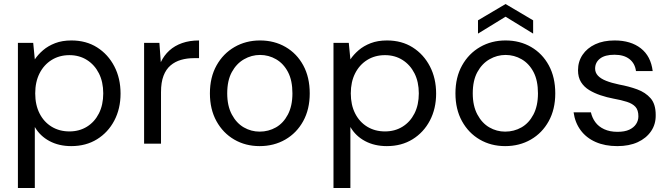

<svg xmlns="http://www.w3.org/2000/svg" viewBox="-20 -714 3329 954"><path d="M69 220V-501H145L153 -419Q169 -443 194 -464.5Q219 -486 254 -499.5Q289 -513 335 -513Q408 -513 462.5 -478.5Q517 -444 548 -384.5Q579 -325 579 -249Q579 -174 548 -115Q517 -56 462 -22Q407 12 334 12Q273 12 226 -13Q179 -38 153 -83V220ZM325 -61Q374 -61 412 -84.5Q450 -108 471.5 -150.5Q493 -193 493 -250Q493 -307 471.5 -349.5Q450 -392 412 -416Q374 -440 325 -440Q275 -440 236.5 -416Q198 -392 176.5 -349.5Q155 -307 155 -250Q155 -193 176.5 -150.5Q198 -108 236.5 -84.5Q275 -61 325 -61Z M696 0V-501H772L779 -405Q795 -439 821.5 -463Q848 -487 885 -500Q922 -513 969 -513V-425H942Q909 -425 879.5 -416.5Q850 -408 827.5 -389Q805 -370 792.5 -337.5Q780 -305 780 -256V0Z M1270 12Q1200 12 1144 -20.5Q1088 -53 1055.5 -112Q1023 -171 1023 -250Q1023 -330 1056 -389Q1089 -448 1145.5 -480.5Q1202 -513 1272 -513Q1343 -513 1399 -480.5Q1455 -448 1487 -389Q1519 -330 1519 -250Q1519 -171 1486.5 -112Q1454 -53 1397.5 -20.5Q1341 12 1270 12ZM1270 -60Q1314 -60 1351 -81Q1388 -102 1410.5 -145Q1433 -188 1433 -250Q1433 -314 1411 -356Q1389 -398 1352 -419.5Q1315 -441 1272 -441Q1230 -441 1192.5 -419.5Q1155 -398 1132 -356Q1109 -314 1109 -250Q1109 -188 1132 -145Q1155 -102 1191.5 -81Q1228 -60 1270 -60Z M1637 220V-501H1713L1721 -419Q1737 -443 1762 -464.5Q1787 -486 1822 -499.5Q1857 -513 1903 -513Q1976 -513 2030.5 -478.5Q2085 -444 2116 -384.5Q2147 -325 2147 -249Q2147 -174 2116 -115Q2085 -56 2030 -22Q1975 12 1902 12Q1841 12 1794 -13Q1747 -38 1721 -83V220ZM1893 -61Q1942 -61 1980 -84.5Q2018 -108 2039.5 -150.5Q2061 -193 2061 -250Q2061 -307 2039.5 -349.5Q2018 -392 1980 -416Q1942 -440 1893 -440Q1843 -440 1804.5 -416Q1766 -392 1744.5 -349.5Q1723 -307 1723 -250Q1723 -193 1744.5 -150.5Q1766 -108 1804.5 -84.5Q1843 -61 1893 -61Z M2490 12Q2420 12 2364 -20.5Q2308 -53 2275.5 -112Q2243 -171 2243 -250Q2243 -330 2276 -389Q2309 -448 2365.5 -480.5Q2422 -513 2492 -513Q2563 -513 2619 -480.5Q2675 -448 2707 -389Q2739 -330 2739 -250Q2739 -171 2706.5 -112Q2674 -53 2617.5 -20.5Q2561 12 2490 12ZM2490 -60Q2534 -60 2571 -81Q2608 -102 2630.5 -145Q2653 -188 2653 -250Q2653 -314 2631 -356Q2609 -398 2572 -419.5Q2535 -441 2492 -441Q2450 -441 2412.5 -419.5Q2375 -398 2352 -356Q2329 -314 2329 -250Q2329 -188 2352 -145Q2375 -102 2411.5 -81Q2448 -60 2490 -60ZM2355 -547V-613L2492 -694L2629 -613V-547L2492 -631Z M3047 12Q2986 12 2939.5 -8.5Q2893 -29 2865 -67Q2837 -105 2830 -156H2916Q2922 -129 2938 -107Q2954 -85 2982 -72Q3010 -59 3048 -59Q3084 -59 3106.5 -69.5Q3129 -80 3140.5 -97.5Q3152 -115 3152 -136Q3152 -167 3137.5 -183Q3123 -199 3095 -208Q3067 -217 3028 -224Q2996 -230 2964.5 -240.5Q2933 -251 2907.5 -266.5Q2882 -282 2867 -306Q2852 -330 2852 -365Q2852 -408 2874.5 -441.5Q2897 -475 2937.5 -494Q2978 -513 3034 -513Q3114 -513 3164 -474Q3214 -435 3223 -361H3140Q3135 -399 3107.5 -420.5Q3080 -442 3033 -442Q2986 -442 2961.5 -423Q2937 -404 2937 -373Q2937 -353 2951 -338Q2965 -323 2991.5 -312.5Q3018 -302 3056 -294Q3105 -285 3146 -270Q3187 -255 3212.5 -226Q3238 -197 3238 -143Q3239 -97 3215 -62Q3191 -27 3148.5 -7.5Q3106 12 3047 12Z"/></svg>

Font: DM Sans 18pt
Style: Regular
Weight: 400
Designer: Colophon Foundry, Jonny Pinhorn
Foundry: Colophon Foundry
Version: Version 4.004;gftools[0.9.30]